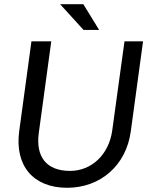

<svg xmlns="http://www.w3.org/2000/svg" viewBox="-20 -876 713 910"><path d="M298 14C454 14 578 -90 600 -254L658 -680H570L512 -258C496 -142 413 -66 312 -66C201 -66 148 -132 164 -247L223 -680H129L71 -254C49 -90 138 14 298 14ZM376 -734H450L375 -856H265Z"/></svg>

Font: Ronzino Oblique
Style: Italic
Weight: 400
Italic angle: -8°
Designer: Nunzio Mazzaferro
Foundry: Collletttivo
Version: Version 1.000;Glyphs 3.3 (3337)